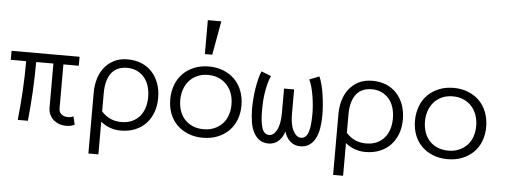

<svg xmlns="http://www.w3.org/2000/svg" viewBox="-57 -936 3389 1280"><g transform="rotate(5 1637.5 -295.5)"><path d="M352.1 -101.1Q352.1 -75.2 369.1 -61.5Q386.2 -47.9 411.1 -47.9Q424.8 -47.9 433.3 -49.8Q441.9 -51.8 449.2 -56.2L461.9 -1Q441.9 11.2 401.9 11.2Q379.9 11.2 358.9 3.7Q337.9 -3.9 321.5 -18.1Q305.2 -32.2 295.2 -53.2Q285.2 -74.2 285.2 -101.1V-395H169.9Q169.9 -201.2 148.9 0H81.1Q91.8 -98.1 97.4 -196.5Q103 -294.9 103 -395H0V-455.1H455.1V-395H352.1Z M1001 -227.1Q1001 -173.8 984.9 -130.4Q968.8 -86.9 939.2 -55.4Q909.7 -23.9 866.7 -6.3Q823.7 11.2 770 11.2Q696.8 11.2 636.7 -36.1V182.1H569.8V-227.1Q569.8 -272 581.8 -314.9Q593.8 -357.9 619.4 -391.4Q645 -424.8 683.8 -445.3Q722.7 -465.8 776.9 -465.8Q828.1 -465.8 869.6 -448.5Q911.1 -431.2 940.4 -399.2Q969.7 -367.2 985.4 -323Q1001 -278.8 1001 -227.1ZM934.1 -227.1Q934.1 -266.1 924.1 -299.1Q914.1 -332 894 -356.4Q874 -380.9 844.5 -395Q814.9 -409.2 776.9 -409.2Q747.1 -409.2 720.9 -399.2Q694.8 -389.2 676.3 -367.2Q657.7 -345.2 647.2 -310.5Q636.7 -275.9 636.7 -227.1V-105Q666 -73.2 699 -59.6Q731.9 -45.9 770 -45.9Q811 -45.9 841.6 -60.1Q872.1 -74.2 892.6 -98.1Q913.1 -122.1 923.6 -155Q934.1 -188 934.1 -227.1Z M1558.6 -226.1Q1558.6 -172.9 1541.7 -129.4Q1524.9 -85.9 1493.4 -54.9Q1461.9 -23.9 1418 -6.3Q1374 11.2 1319.8 11.2Q1266.6 11.2 1222.7 -6.3Q1178.7 -23.9 1147.2 -54.9Q1115.7 -85.9 1098.9 -129.4Q1082 -172.9 1082 -226.1Q1082 -277.8 1098.9 -322.5Q1115.7 -367.2 1147.2 -398.7Q1178.7 -430.2 1222.7 -448Q1266.6 -465.8 1319.8 -465.8Q1374 -465.8 1418 -448Q1461.9 -430.2 1493.4 -398.7Q1524.9 -367.2 1541.7 -322.5Q1558.6 -277.8 1558.6 -226.1ZM1491.7 -226.1Q1491.7 -265.1 1480.2 -298.1Q1468.8 -331.1 1446.3 -356Q1423.8 -380.9 1391.8 -395Q1359.9 -409.2 1319.8 -409.2Q1279.8 -409.2 1247.8 -395Q1215.8 -380.9 1193.8 -356Q1171.9 -331.1 1160.4 -298.1Q1148.9 -265.1 1148.9 -226.1Q1148.9 -187 1160.4 -154.1Q1171.9 -121.1 1193.8 -97.2Q1215.8 -73.2 1247.8 -59.6Q1279.8 -45.9 1319.8 -45.9Q1359.9 -45.9 1391.8 -59.6Q1423.8 -73.2 1446.3 -97.2Q1468.8 -121.1 1480.2 -154.1Q1491.7 -187 1491.7 -226.1ZM1376 -772.9 1335 -545.9H1285.6V-772.9Z M1865.7 -79.1Q1854.5 -39.1 1826.7 -13.9Q1798.8 11.2 1759.8 11.2Q1724.6 11.2 1700.2 -5.4Q1675.8 -22 1660.2 -51Q1644.5 -80.1 1637.7 -121.1Q1630.9 -162.1 1630.9 -210.9Q1630.9 -241.2 1633.3 -275.6Q1635.7 -310.1 1641.1 -344Q1646.5 -377.9 1654.1 -409.4Q1661.6 -440.9 1671.9 -463.9L1737.8 -438Q1726.6 -416 1719.2 -387.5Q1711.9 -358.9 1706.8 -327.9Q1701.7 -296.9 1699.7 -266.4Q1697.8 -235.8 1697.8 -210.9Q1697.8 -127 1711.7 -86.4Q1725.6 -45.9 1759.8 -45.9Q1789.6 -45.9 1810.5 -85.9Q1831.5 -126 1831.5 -198.2V-362.8H1898.9V-198.2Q1898.9 -126 1920.4 -85.9Q1941.9 -45.9 1971.7 -45.9Q2005.9 -45.9 2020.3 -86.4Q2034.7 -127 2034.7 -210.9Q2034.7 -235.8 2032.2 -266.4Q2029.8 -296.9 2024.7 -327.9Q2019.5 -358.9 2012.2 -387.5Q2004.9 -416 1993.7 -438L2059.6 -463.9Q2069.8 -440.9 2077.9 -409.4Q2085.9 -377.9 2090.8 -344Q2095.7 -310.1 2098.6 -275.6Q2101.6 -241.2 2101.6 -210.9Q2101.6 -162.1 2094.7 -121.1Q2087.9 -80.1 2072.3 -51Q2056.6 -22 2032.2 -5.4Q2007.8 11.2 1971.7 11.2Q1932.6 11.2 1904.5 -13.9Q1876.5 -39.1 1865.7 -79.1Z M2638.7 -227.1Q2638.7 -173.8 2622.6 -130.4Q2606.4 -86.9 2576.9 -55.4Q2547.4 -23.9 2504.4 -6.3Q2461.4 11.2 2407.7 11.2Q2334.5 11.2 2274.4 -36.1V182.1H2207.5V-227.1Q2207.5 -272 2219.5 -314.9Q2231.4 -357.9 2257.1 -391.4Q2282.7 -424.8 2321.5 -445.3Q2360.4 -465.8 2414.6 -465.8Q2465.8 -465.8 2507.3 -448.5Q2548.8 -431.2 2578.1 -399.2Q2607.4 -367.2 2623 -323Q2638.7 -278.8 2638.7 -227.1ZM2571.8 -227.1Q2571.8 -266.1 2561.8 -299.1Q2551.8 -332 2531.7 -356.4Q2511.7 -380.9 2482.2 -395Q2452.6 -409.2 2414.6 -409.2Q2384.8 -409.2 2358.6 -399.2Q2332.5 -389.2 2314 -367.2Q2295.4 -345.2 2284.9 -310.5Q2274.4 -275.9 2274.4 -227.1V-105Q2303.7 -73.2 2336.7 -59.6Q2369.6 -45.9 2407.7 -45.9Q2448.7 -45.9 2479.2 -60.1Q2509.8 -74.2 2530.3 -98.1Q2550.8 -122.1 2561.3 -155Q2571.8 -188 2571.8 -227.1Z M3196.3 -226.1Q3196.3 -172.9 3179.4 -129.4Q3162.6 -85.9 3131.1 -54.9Q3099.6 -23.9 3055.7 -6.3Q3011.7 11.2 2957.5 11.2Q2904.3 11.2 2860.4 -6.3Q2816.4 -23.9 2784.9 -54.9Q2753.4 -85.9 2736.6 -129.4Q2719.7 -172.9 2719.7 -226.1Q2719.7 -277.8 2736.6 -322.5Q2753.4 -367.2 2784.9 -398.7Q2816.4 -430.2 2860.4 -448Q2904.3 -465.8 2957.5 -465.8Q3011.7 -465.8 3055.7 -448Q3099.6 -430.2 3131.1 -398.7Q3162.6 -367.2 3179.4 -322.5Q3196.3 -277.8 3196.3 -226.1ZM3129.4 -226.1Q3129.4 -265.1 3117.9 -298.1Q3106.4 -331.1 3084 -356Q3061.5 -380.9 3029.5 -395Q2997.6 -409.2 2957.5 -409.2Q2917.5 -409.2 2885.5 -395Q2853.5 -380.9 2831.5 -356Q2809.6 -331.1 2798.1 -298.1Q2786.6 -265.1 2786.6 -226.1Q2786.6 -187 2798.1 -154.1Q2809.6 -121.1 2831.5 -97.2Q2853.5 -73.2 2885.5 -59.6Q2917.5 -45.9 2957.5 -45.9Q2997.6 -45.9 3029.5 -59.6Q3061.5 -73.2 3084 -97.2Q3106.4 -121.1 3117.9 -154.1Q3129.4 -187 3129.4 -226.1Z"/></g></svg>

Font: Anonymous Pro
Style: Regular
Weight: 400
Monospace: yes
Designer: Mark Simonson
Version: Version 1.002